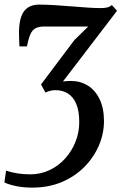

<svg xmlns="http://www.w3.org/2000/svg" viewBox="-26 -588 542 854"><path d="M117 246.5Q79.5 246.5 47.8 240.2Q16 234 -6.5 223.5L1 171Q25 179 51.8 183.2Q78.5 187.5 108 187.5Q155 187.5 194.8 168.5Q234.5 149.5 264 116.8Q293.5 84 310 42.2Q326.5 0.5 326.5 -45Q326.5 -95 313 -126.2Q299.5 -157.5 275.8 -172.2Q252 -187 220.5 -187Q209.5 -187 198.8 -184.5Q188 -182 176 -176.5L156.5 -212.5L305 -410L366.5 -470Q342.5 -470 317.2 -470Q292 -470 266.8 -470Q241.5 -470 216.8 -470Q192 -470 169 -470Q146.5 -470 132 -462.2Q117.5 -454.5 109 -435.2Q100.5 -416 94 -381.5H60.5Q60 -393 59.2 -410.2Q58.5 -427.5 58.5 -446Q59 -487.5 68.5 -514.2Q78 -541 97.8 -554.2Q117.5 -567.5 148 -567.5Q177.5 -567.5 215 -565.2Q252.5 -563 291.2 -559.8Q330 -556.5 364.2 -554.2Q398.5 -552 421.5 -552Q439 -552 450.5 -554.8Q462 -557.5 471.5 -565.5L494.5 -540L254 -225.5Q260.5 -226.5 268.5 -227.2Q276.5 -228 288.5 -228Q331.5 -228 364.8 -207.2Q398 -186.5 417.2 -146.5Q436.5 -106.5 436.5 -49.5Q436.5 6 414 58.8Q391.5 111.5 349.8 154Q308 196.5 249.2 221.5Q190.5 246.5 117 246.5Z"/></svg>

Font: Merriweather 20pt Medium
Style: Italic
Weight: 500
Italic angle: -7.8°
Version: Version 2.101